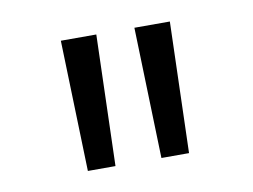

<svg xmlns="http://www.w3.org/2000/svg" viewBox="-42 -783 467 354"><g transform="rotate(-10 192.0 -605.5)"><path d="M97.2 -482.4 89.8 -727.5H156.2L148.9 -482.4ZM234.9 -482.4 227.5 -727.5H293.9L286.6 -482.4Z"/></g></svg>

Font: Inter 24pt Light
Style: Regular
Weight: 300
Designer: Rasmus Andersson
Foundry: rsms
Version: Version 4.001;git-66647c0bb